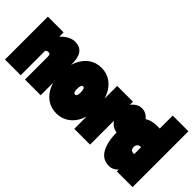

<svg xmlns="http://www.w3.org/2000/svg" viewBox="-46 -1176 1677 1677"><g transform="rotate(45 793.0 -337.0)"><path d="M446 -394V0H252V-282Q252 -299 247 -307Q242 -315 229 -315Q212 -315 199 -302V0H5V-530H199V-477Q264 -544 328 -544Q446 -544 446 -394Z M431 -265Q431 -346 458.5 -410Q486 -474 536 -510Q586 -546 653 -546Q720 -546 770.5 -509.5Q821 -473 848.5 -408.5Q876 -344 876 -262Q876 -181 848.5 -118Q821 -55 770.5 -19.5Q720 16 653 16Q586 16 536 -20Q486 -56 458.5 -119.5Q431 -183 431 -265ZM631 -265Q631 -216 654 -216Q676 -216 676 -266Q676 -288 670.5 -302.5Q665 -317 654 -317Q642 -317 636.5 -302.5Q631 -288 631 -265Z M1278 -393Q1278 -351 1261 -315.5Q1244 -280 1215.5 -259.5Q1187 -239 1153 -239Q1124 -239 1099 -254Q1074 -269 1056 -295V0H861V-530H1056V-491Q1074 -516 1099 -531Q1124 -546 1153 -546Q1187 -546 1215.5 -525.5Q1244 -505 1261 -469.5Q1278 -434 1278 -393Z M1581 -690V0H1387V-22Q1349 16 1305 16Q1222 16 1183 -56Q1144 -128 1144 -252Q1144 -381 1195.5 -455.5Q1247 -530 1355 -530H1387V-690ZM1387 -214V-299H1379Q1362 -299 1351 -287Q1340 -275 1340 -258Q1340 -234 1350 -224Q1360 -214 1379 -214Z"/></g></svg>

Font: FFF_tuoi-tre Black
Style: Regular
Weight: 900
Designer: bBox Type GmbH
Foundry: bBox Type GmbH
Version: Version 1.001